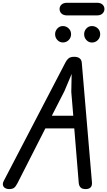

<svg xmlns="http://www.w3.org/2000/svg" viewBox="-43 -1330 756 1352"><path d="M19.5 1.5Q4.5 1.5 -7.2 -5.8Q-19 -13 -22.2 -26.2Q-25.5 -39.5 -15.5 -58L418 -890.5Q427 -908.5 440 -919.2Q453 -930 480 -930Q504 -930 517.8 -919.2Q531.5 -908.5 533 -887L604.5 -45.5Q606.5 -22.5 595 -10.5Q583.5 1.5 560.5 1.5Q534.5 1.5 523.8 -10.8Q513 -23 511.5 -41.5L480 -426H276.5L79 -38Q67 -15 55.2 -6.8Q43.5 1.5 19.5 1.5ZM322 -515H473L459 -682.5L461.5 -809L410.5 -688ZM604.5 -1030.5Q582 -1030.5 565.8 -1047.5Q549.5 -1064.5 549.5 -1089Q549.5 -1112 565 -1129.2Q580.5 -1146.5 604.5 -1146.5Q628 -1146.5 645.2 -1130.5Q662.5 -1114.5 662.5 -1089Q662.5 -1065 645.8 -1047.8Q629 -1030.5 604.5 -1030.5ZM400 -1031Q377.5 -1031 361.2 -1048Q345 -1065 345 -1089Q345 -1112 360.8 -1129.2Q376.5 -1146.5 400 -1146.5Q423 -1146.5 440.2 -1130.2Q457.5 -1114 457.5 -1089Q457.5 -1065 440.8 -1048Q424 -1031 400 -1031ZM430 -1221.5Q404 -1221.5 390.2 -1234.5Q376.5 -1247.5 376.5 -1266.5Q376.5 -1285 390.2 -1297.8Q404 -1310.5 430 -1310.5H639.5Q665.5 -1310.5 679 -1297.8Q692.5 -1285 692.5 -1266.5Q692.5 -1248.5 679 -1235Q665.5 -1221.5 639.5 -1221.5Z"/></svg>

Font: Edu AU VIC WA NT Pre Medium
Style: Regular
Weight: 500
Designer: Tina and Corey Anderson, Eben Sorkin, Mirko Velimirovic
Foundry: Google for Education
Version: Version 1.001